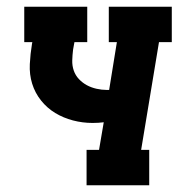

<svg xmlns="http://www.w3.org/2000/svg" viewBox="-20 -550 540 570"><path d="M237 0V-105H274L288 -187Q280 -186 272 -185.5Q264 -185 255 -185Q225 -185 196.5 -192.5Q168 -200 144 -214.5Q120 -229 102 -251.5Q84 -274 75.5 -301.5Q67 -329 68.5 -359.5Q70 -390 75 -420L76 -425H52V-530H239V-425H201L197 -403Q195 -387 194.5 -371Q194 -355 199 -340.5Q204 -326 214.5 -315Q225 -304 238 -297Q251 -290 266.5 -286.5Q282 -283 297 -283Q299 -283 300.5 -283Q302 -283 304 -283L327 -425H303V-530H490V-425H452L399 -105H423V0Z"/></svg>

Font: Iosevka Curly Slab XBdObl
Style: Regular
Weight: 800
Italic angle: -9°
Monospace: yes
Designer: Belleve Invis
Foundry: Belleve Invis
Version: Version 11.1.0; ttfautohint (v1.8.3)